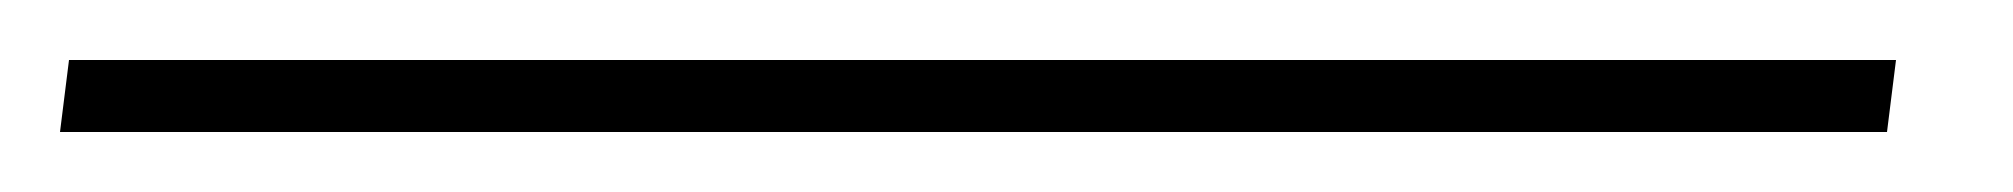

<svg xmlns="http://www.w3.org/2000/svg" viewBox="-42 97 671 64"><path d="M-19 117H590L587 141H-22Z"/></svg>

Font: Exo Thin
Style: Italic
Weight: 250
Italic angle: -9°
Designer: Natanael Gama
Foundry: Natanael Gama
Version: Version 1.500; ttfautohint (v1.6)